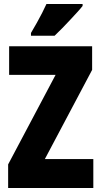

<svg xmlns="http://www.w3.org/2000/svg" viewBox="-20 -947 511 967"><path d="M450 0H21V-119L260 -570H26V-714H444V-595L206 -146H450ZM396 -917Q386 -904 369.5 -886Q353 -868 333.5 -847Q314 -826 294 -805.5Q274 -785 255 -767H136V-781Q152 -808 166 -833Q180 -858 192 -881.5Q204 -905 214 -927H396Z"/></svg>

Font: Noto Sans Khmer ExtraCondensed Black
Style: Regular
Weight: 900
Width: 2
Designer: Danh Hong and the Monotype Design Team
Foundry: Monotype Imaging Inc.
Version: Version 2.004